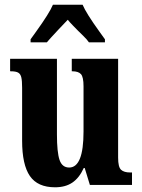

<svg xmlns="http://www.w3.org/2000/svg" viewBox="-20 -786 604 816"><path d="M74 -188V-413Q74 -443 70.5 -457.5Q67 -472 57 -477.5Q47 -483 26 -483H23V-536H222V-215Q222 -139 233 -106.5Q244 -74 274 -74Q335 -74 335 -227V-419Q335 -459 324 -471Q313 -483 288 -483H285V-536H482V-116Q482 -76 494.5 -64.5Q507 -53 533 -53H541V0H362L340 -72H336Q317 -30 287.5 -10Q258 10 214 10Q140 10 107 -38Q74 -86 74 -188ZM110 -619 133 -651Q190 -730 205 -766H331Q346 -730 403 -651L426 -619V-606H358Q350 -618 333.5 -634Q317 -650 312 -655Q304 -663 289.5 -678Q275 -693 268 -702L229 -661Q187 -616 179 -606H110Z"/></svg>

Font: Noto Serif CondExtraBold
Style: Regular
Weight: 800
Width: 3
Designer: Monotype Design Team
Foundry: Monotype Imaging Inc.
Version: Version 1.001